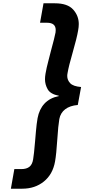

<svg xmlns="http://www.w3.org/2000/svg" viewBox="-20 -946 548 1165"><path d="M452 -309Q404 -305 375.5 -283Q347 -261 340 -224Q333 -183 328 -104Q322 -10 314 34Q300 112 246 155.5Q192 199 115 199H46L67 80H109Q141 80 158.5 66Q176 52 181 21Q186 -6 193 -90Q194 -102 198 -148.5Q202 -195 208 -229Q218 -283 250 -317.5Q282 -352 337 -363V-365Q286 -375 269.5 -404Q253 -433 253 -465Q253 -480 256 -498Q262 -534 274.5 -580.5Q287 -627 289 -637Q312 -721 317 -749Q318 -757 318 -764Q318 -808 265 -808H223L244 -926H313Q390 -926 424 -888Q458 -850 458 -800Q458 -782 454 -761Q447 -718 420 -624Q397 -545 390 -503Q388 -494 388 -485Q388 -460 406 -441Q424 -422 472 -418Z"/></svg>

Font: Fz Poppins SemBd
Style: Italic
Weight: 600
Italic angle: -10°
Designer: Ninad Kale (Devanagari), Jonny Pinhorn (Latin)
Foundry: Indian Type Foundry
Version: Vit hóa bi Vntype.Com & FontZin.Com